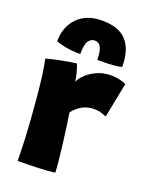

<svg xmlns="http://www.w3.org/2000/svg" viewBox="-145 -847 717 926"><g transform="rotate(20 213.0 -384.0)"><path d="M193 -449.5Q203 -471 225.2 -491.5Q247.5 -512 278.8 -525.2Q310 -538.5 347 -538.5Q370 -538.5 392.2 -533.5Q414.5 -528.5 424.5 -521.5L389.5 -343Q379 -347.5 362 -352.8Q345 -358 324.5 -358Q292.5 -358 265.5 -343Q238.5 -328 218.5 -302Q223 -274 229 -231.2Q235 -188.5 240.5 -142.8Q246 -97 249.8 -59.5Q253.5 -22 253.5 -5Q213.5 0 162.2 1.8Q111 3.5 63.5 3.5Q63.5 -37 61.2 -91.2Q59 -145.5 54.8 -205Q50.5 -264.5 45.2 -322Q40 -379.5 33.5 -427.8Q27 -476 20 -506Q47 -513.5 79.8 -520.2Q112.5 -527 138.5 -531.2Q164.5 -535.5 171.5 -536Q177.5 -522.5 185 -495.2Q192.5 -468 193 -449.5ZM45.5 -604.5Q45.5 -679.5 91.2 -725.8Q137 -772 215.5 -772Q292 -772 330.8 -738.8Q369.5 -705.5 379 -643Q381 -632 381.8 -620Q382.5 -608 382.5 -595Q368.5 -590.5 345.2 -588.5Q322 -586.5 298 -586Q274 -585.5 258 -585.5Q258 -609.5 254.5 -626Q250 -649.5 240.2 -659.5Q230.5 -669.5 216 -669.5Q196 -669.5 183.5 -651.5Q171 -633.5 171 -584Q130 -584 96.2 -590.2Q62.5 -596.5 45.5 -604.5Z"/></g></svg>

Font: Grandstander ExtraBold
Style: Regular
Weight: 800
Designer: Tyler Finck
Foundry: Etcetera Type Co
Version: Version 1.200; ttfautohint (v1.8.3)